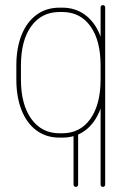

<svg xmlns="http://www.w3.org/2000/svg" viewBox="-20 -535 485 752"><path d="M44 -278Q44 -347 64.5 -398Q85 -449 123 -477Q161 -505 213 -505H224Q275 -505 313 -477Q351 -449 371.5 -398Q392 -347 392 -278V-224Q392 -155 371.5 -103.5Q351 -52 313.5 -24Q276 4 224 4H213Q161 4 123 -24Q85 -52 64.5 -103.5Q44 -155 44 -224ZM62 -278V-224Q62 -126 102.5 -69.5Q143 -13 213 -13H224Q294 -13 334 -69.5Q374 -126 374 -224V-278Q374 -377 334 -432.5Q294 -488 224 -488H213Q143 -488 102.5 -432.5Q62 -377 62 -278ZM392 188Q392 192 389.5 194.5Q387 197 383 197Q379 197 376.5 194.5Q374 192 374 188V-506Q374 -510 376.5 -512.5Q379 -515 383 -515Q387 -515 389.5 -512.5Q392 -510 392 -506ZM286 188Q286 192 283.5 194.5Q281 197 277 197Q273 197 270.5 194.5Q268 192 268 188V-11Q268 -15 270.5 -17.5Q273 -20 277 -20Q281 -20 283.5 -17.5Q286 -15 286 -11Z"/></svg>

Font: Libertine-Super Thin
Style: Regular
Weight: 100
Designer: Bastien Sozeau
Foundry: NBR — Bastien Sozeau
Version: Version 2.003;gftools[0.9.33]